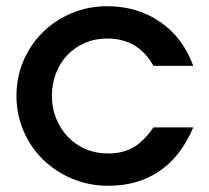

<svg xmlns="http://www.w3.org/2000/svg" viewBox="-20 -585 672 618"><path d="M602 -175Q563 -82 493.5 -34.5Q424 13 329 13Q267 13 213 -9.5Q159 -32 119 -71Q79 -110 56 -163Q33 -216 33 -276Q33 -337 55.5 -389.5Q78 -442 117.5 -481Q157 -520 210.5 -542.5Q264 -565 325 -565Q422 -565 495.5 -514.5Q569 -464 602 -373H474Q425 -461 325 -461Q286 -461 253.5 -447Q221 -433 197.5 -408.5Q174 -384 160.5 -350Q147 -316 147 -276Q147 -237 161 -203Q175 -169 199 -144Q223 -119 256 -105Q289 -91 328 -91Q375 -91 409 -110.5Q443 -130 474 -175Z"/></svg>

Font: Involve SemiBold
Style: Regular
Weight: 600
Designer: Stefan Peev
Foundry: Context Ltd.
Version: Version 1.001